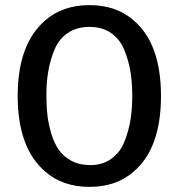

<svg xmlns="http://www.w3.org/2000/svg" viewBox="-20 -716 698 749"><path d="M192 -521Q175 -479 168 -436Q161 -393 161 -347.5Q161 -302 165 -267Q169 -232 180 -195Q191 -158 209 -132Q227 -106 258 -89Q289 -72 334 -72Q379 -72 413.5 -96Q448 -120 465 -162.5Q482 -205 489 -248Q496 -291 496 -342Q496 -393 489 -436Q482 -479 465 -521Q448 -563 413.5 -587Q379 -611 329 -611Q279 -611 244 -587Q209 -563 192 -521ZM156 -47Q49 -139 49 -341.5Q49 -544 156 -636Q224 -696 329 -696Q434 -696 502 -636Q608 -545 608 -341.5Q608 -138 502 -47Q434 13 329 13Q224 13 156 -47Z"/></svg>

Font: Signika
Style: Regular
Weight: 400
Designer: Anna Giedrys
Foundry: Anna Giedrys
Version: Version 1.001